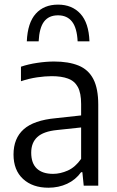

<svg xmlns="http://www.w3.org/2000/svg" viewBox="-20 -824 520 852"><path d="M195 9Q124.5 9 82.2 -30Q40 -69 40 -138.5Q40 -210 85 -250.2Q130 -290.5 227.5 -299.5L360 -314L369 -261.5L233 -247Q173 -241 145.8 -216Q118.5 -191 118.5 -146.5Q118.5 -99.5 143.5 -76Q168.5 -52.5 215.5 -52.5Q247.5 -52.5 280.8 -67.2Q314 -82 340 -119V-362.5Q340 -411 325.5 -437.8Q311 -464.5 282 -475.2Q253 -486 209.5 -486Q180.5 -486 144.5 -480.8Q108.5 -475.5 73 -463.5V-528Q105 -539 145 -545Q185 -551 220 -551Q284.5 -551 328.2 -533.2Q372 -515.5 394 -473.5Q416 -431.5 416 -359.5V0H351.5L345.5 -60H340Q315.5 -26 277.8 -8.5Q240 9 195 9ZM99 -640.5Q102.5 -723 138.8 -763.2Q175 -803.5 237.5 -803.5Q299.5 -803.5 336.8 -763Q374 -722.5 377 -640.5H324.5Q321.5 -700.5 299.5 -728.2Q277.5 -756 237.5 -756Q196.5 -756 175.5 -728.2Q154.5 -700.5 151.5 -640.5Z"/></svg>

Font: Encode Sans SemiCondensed
Style: Regular
Weight: 400
Width: 4
Designer: Multiple Designers
Foundry: Impallari Type
Version: Version 3.002